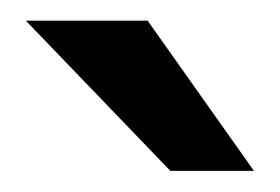

<svg xmlns="http://www.w3.org/2000/svg" viewBox="-20 -743 271 186"><path d="M145 -577.5 5 -723H123L226 -577.5Z"/></svg>

Font: Public Sans Thin Medium
Style: Regular
Weight: 500
Version: Version 2.001